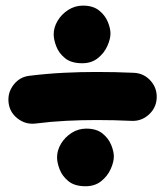

<svg xmlns="http://www.w3.org/2000/svg" viewBox="-20 -666 574 667"><path d="M9.8 -309.6Q5.9 -343.8 27.1 -371.3Q48.3 -398.9 82.5 -402.8Q143.1 -410.2 200.9 -413.1Q258.8 -416 316.4 -416Q380.4 -416 444.8 -413.1Q479.5 -411.6 502.7 -386Q525.9 -360.4 524.4 -325.7Q522.9 -291.5 497.3 -268.1Q471.7 -244.6 437 -246.1Q375.5 -249 316.4 -249Q262.7 -249 210.2 -246.3Q157.7 -243.7 103 -236.8Q68.8 -232.9 41.3 -254.2Q13.7 -275.4 9.8 -309.6ZM166.5 -546.4Q166.5 -571.3 180.4 -594.2Q194.3 -617.2 217.5 -631.8Q240.7 -646.5 268.1 -646.5Q303.2 -646.5 324.2 -629.6Q345.2 -612.8 354.5 -590.1Q363.8 -567.4 363.8 -549.8Q363.8 -530.3 352.8 -505.9Q341.8 -481.4 319.8 -463.9Q297.9 -446.3 265.6 -446.3Q227.1 -446.3 205.6 -464.1Q184.1 -481.9 175.3 -505.4Q166.5 -528.8 166.5 -546.4ZM178.2 -119.1Q178.2 -144 192.1 -167Q206.1 -189.9 229.2 -204.6Q252.4 -219.2 279.8 -219.2Q314.9 -219.2 335.9 -202.4Q356.9 -185.5 366.2 -162.8Q375.5 -140.1 375.5 -122.6Q375.5 -103 364.5 -78.6Q353.5 -54.2 331.5 -36.6Q309.6 -19 277.3 -19Q238.8 -19 217.3 -36.9Q195.8 -54.7 187 -78.1Q178.2 -101.6 178.2 -119.1Z"/></svg>

Font: Mikhak-FD Black
Style: Regular
Weight: 900
Designer: Amin Abedi
Version: Version 3.2